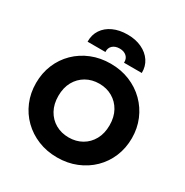

<svg xmlns="http://www.w3.org/2000/svg" viewBox="-211 -1112 1248 1296"><g transform="rotate(30 413.0 -463.5)"><path d="M412.5 15Q331.5 15 263.5 -12.8Q195.5 -40.5 145 -90Q94.5 -139.5 66.8 -206Q39 -272.5 39 -350Q39 -428 66.8 -494.5Q94.5 -561 145 -610.5Q195.5 -660 263.5 -687.5Q331.5 -715 412.5 -715Q493 -715 561.2 -687Q629.5 -659 680 -609Q730.5 -559 758.2 -492.8Q786 -426.5 786 -350Q786 -272.5 758.2 -206Q730.5 -139.5 680 -90Q629.5 -40.5 561.2 -12.8Q493 15 412.5 15ZM412.5 -141Q470 -141 515 -166.8Q560 -192.5 586 -239.5Q612 -286.5 612 -350Q612 -414 586 -460.8Q560 -507.5 515 -533.5Q470 -559.5 412.5 -559.5Q355.5 -559.5 310.2 -533.5Q265 -507.5 239 -460.8Q213 -414 213 -350Q213 -286.5 239 -239.5Q265 -192.5 310.2 -166.8Q355.5 -141 412.5 -141ZM201 -765Q200 -818.5 226.5 -858.2Q253 -898 301 -920Q349 -942 413 -942Q475.5 -942 523.5 -919.2Q571.5 -896.5 598 -856.8Q624.5 -817 623.5 -765H485Q487 -796.5 466.8 -815Q446.5 -833.5 413 -833.5Q378.5 -833.5 358.2 -815Q338 -796.5 340 -765Z"/></g></svg>

Font: Geologica
Style: Bold
Weight: 700
Designer: Sindre Bremnes, Frode Helland
Foundry: Monokrom Skriftforlag AS
Version: Version 1.010; ttfautohint (v1.8.4.7-5d5b);gftools[0.9.28]